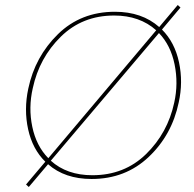

<svg xmlns="http://www.w3.org/2000/svg" viewBox="-20 -710 773 767"><path d="M627 -592Q678 -541 695 -461.5Q712 -382 694 -301Q667 -171 574 -83Q481 5 346 5Q239 5 172 -54L95 37L84 27L161 -64Q110 -114 92.5 -193Q75 -272 93 -356Q120 -484 211.5 -573.5Q303 -663 439 -663Q547 -663 616 -602L690 -690L701 -680ZM111 -358Q93 -280 109 -203.5Q125 -127 173 -78L604 -589Q538 -648 436 -648Q309 -648 223 -563.5Q137 -479 111 -358ZM676 -300Q693 -376 677.5 -452.5Q662 -529 615 -578L183 -68Q247 -10 349 -10Q477 -10 563.5 -94.5Q650 -179 676 -300Z"/></svg>

Font: EauTestText Thin
Style: Italic
Weight: 250
Italic angle: -12°
Designer: Christian Thalmann (Catharsis Fonts)
Version: Version 0.001;PS 000.001;hotconv 1.0.88;makeotf.lib2.5.64775